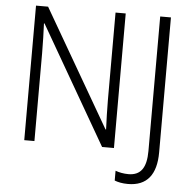

<svg xmlns="http://www.w3.org/2000/svg" viewBox="-59 -773 1012 1015"><g transform="rotate(5 447.0 -265.5)"><path d="M567 0V-714H513V-251C513 -203 515 -139 517 -94H514L155 -714H91V0H145V-466C145 -524 143 -575 141 -624H144L504 0ZM657 183C758 183 807 120 807 2V-714H750V0C750 89 720 131 655 131C629 131 605 126 586 119V171C604 178 627 183 657 183Z"/></g></svg>

Font: Noto Sans SemiCondensed Light
Style: Regular
Weight: 300
Width: 4
Designer: Monotype Design Team
Foundry: Monotype Imaging Inc.
Version: Version 2.013